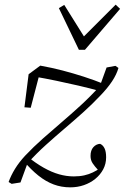

<svg xmlns="http://www.w3.org/2000/svg" viewBox="-20 -782 536 825"><path d="M282 23Q244 23 210.5 10.5Q177 -2 145 -27.5Q113 -53 81 -91L96 -111Q133 -81 167.5 -61.5Q202 -42 234 -33Q266 -24 297 -24Q322 -24 342 -28.5Q362 -33 378.5 -41Q395 -49 410 -59L405 -41L401 -52Q387 -67 378 -80.5Q369 -94 369 -112Q369 -136 381 -149.5Q393 -163 410 -164Q422 -159 429 -145Q436 -131 436 -106Q436 -78 423.5 -54.5Q411 -31 389.5 -13.5Q368 4 340.5 13.5Q313 23 282 23ZM68 2 30 8 17 0Q27 -28 44.5 -56.5Q62 -85 88 -113Q124 -151 163.5 -186Q203 -221 244 -256Q285 -291 326.5 -329Q368 -367 409 -412L438 -492L476 -499L489 -490Q481 -462 461.5 -432.5Q442 -403 410 -370Q375 -333 336.5 -298.5Q298 -264 258 -230Q218 -196 177.5 -159.5Q137 -123 98 -80ZM85 -321 103 -463 153 -500Q203 -491 249 -479Q295 -467 340 -452.5Q385 -438 432 -419L412 -390Q365 -403 317.5 -414Q270 -425 222 -435Q174 -445 122 -454L154 -480L112 -319ZM256 -761 351 -609H324L477 -762L496 -744L345 -568H319L233 -747Z"/></svg>

Font: Source Serif 4 Light
Style: Italic
Weight: 300
Italic angle: -12°
Designer: Frank Grießhammer
Foundry: Adobe Systems Incorporated
Version: Version 4.004;hotconv 1.0.116;makeotfexe 2.5.65601